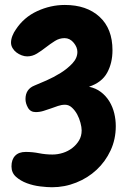

<svg xmlns="http://www.w3.org/2000/svg" viewBox="-20 -746 527 791"><path d="M457 -226.6Q457 -171.9 435.5 -126Q414.1 -80.1 377.9 -46.4Q341.8 -12.7 293.9 6.3Q246.1 25.4 194.3 25.4Q174.8 25.4 146 22Q117.2 18.6 90.8 8.8Q64.5 -1 45.9 -17.6Q27.3 -34.2 27.3 -60.5Q27.3 -88.9 42.5 -104.5Q57.6 -120.1 85.9 -120.1Q114.3 -120.1 141.1 -114.7Q168 -109.4 196.3 -109.4Q217.8 -109.4 239.3 -116.2Q260.7 -123 277.8 -136.2Q294.9 -149.4 305.7 -167.5Q316.4 -185.5 316.4 -209Q316.4 -221.7 311.5 -240.2Q306.6 -258.8 297.9 -274.9Q289.1 -291 276.4 -302.7Q263.7 -314.5 248 -314.5Q233.4 -314.5 219.2 -309.6Q205.1 -304.7 189.9 -299.3Q174.8 -293.9 159.2 -289.1Q143.6 -284.2 127 -284.2Q105.5 -284.2 95.2 -302.2Q85 -320.3 85 -337.9Q85 -378.9 122.1 -393.6Q141.6 -401.4 171.4 -414.6Q201.2 -427.7 229.5 -445.3Q257.8 -462.9 278.3 -484.9Q298.8 -506.8 298.8 -532.2Q298.8 -551.8 283.2 -570.3Q267.6 -588.9 246.1 -588.9Q224.6 -588.9 206.1 -577.1Q187.5 -565.4 169.4 -551.3Q151.4 -537.1 132.3 -525.4Q113.3 -513.7 91.8 -513.7Q81.1 -513.7 69.3 -518.1Q57.6 -522.5 47.9 -529.8Q38.1 -537.1 31.7 -547.9Q25.4 -558.6 25.4 -570.3Q25.4 -584 31.2 -598.6Q37.1 -613.3 44.9 -624Q78.1 -674.8 133.3 -700.2Q188.5 -725.6 247.1 -725.6Q336.9 -725.6 390.1 -676.8Q443.4 -627.9 443.4 -539.1Q443.4 -486.3 421.4 -446.3Q399.4 -406.2 346.7 -388.7Q375 -382.8 396 -366.7Q417 -350.6 430.7 -328.1Q444.3 -305.7 450.7 -279.3Q457 -252.9 457 -226.6Z"/></svg>

Font: Chewy
Style: Regular
Weight: 400
Version: Version 1.001